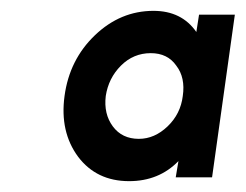

<svg xmlns="http://www.w3.org/2000/svg" viewBox="-20 -727 453 354"><path d="M347 -700 342 -668Q315 -707 263 -707Q202 -707 155 -662Q108 -617 99 -550Q90 -484 124 -438Q158 -393 218 -393Q273 -393 309 -430L304 -400H371L413 -700ZM258 -629Q289 -629 305 -606Q322 -584 317 -550Q313 -517 289 -494Q265 -471 236 -471Q205 -471 188 -494Q171 -517 175 -550Q180 -583 203 -606Q226 -629 258 -629Z"/></svg>

Font: Unageo
Style: SemiBold-Italic
Weight: 600
Designer: Richard Sepsi
Foundry: Richard Sepsi
Version: Version 2.000